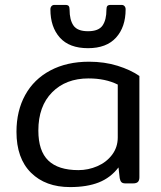

<svg xmlns="http://www.w3.org/2000/svg" viewBox="-20 -746 654 781"><path d="M185 -708Q185 -716 189.5 -721Q194 -726 201 -726H246Q256 -726 259.5 -721.5Q263 -717 263 -707Q263 -665 279 -642Q295 -619 338 -619Q381 -619 397 -642Q413 -665 413 -707Q413 -717 416.5 -721.5Q420 -726 430 -726H475Q482 -726 486.5 -721Q491 -716 491 -708Q491 -636 452 -593Q413 -550 338 -550Q262 -550 223.5 -593Q185 -636 185 -708ZM47 -210Q47 -295 82.5 -359.5Q118 -424 185 -459.5Q252 -495 342 -495Q405 -495 458 -478.5Q511 -462 547 -437V-25Q547 -12 541 -6Q535 0 521 0H490Q479 0 474 -5Q469 -10 467 -21L462 -65Q430 -23 382 -4Q334 15 265 15Q165 15 106 -43.5Q47 -102 47 -210ZM459 -187V-402Q409 -427 340 -427Q248 -427 192 -370.5Q136 -314 136 -215Q136 -132 176.5 -93Q217 -54 299 -54Q339 -54 376 -70Q413 -86 436 -116.5Q459 -147 459 -187Z"/></svg>

Font: Mitr Light
Style: Regular
Weight: 300
Designer: Thanarat Vachiruckul
Foundry: Cadson Demak
Version: Version 1.002